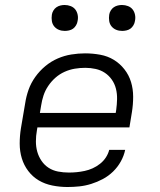

<svg xmlns="http://www.w3.org/2000/svg" viewBox="-20 -742 640 770"><path d="M251 8Q220 8 190 2Q160 -4 135.5 -18.5Q111 -33 93.5 -56Q76 -79 67.5 -107Q59 -135 59 -166Q59 -197 64 -228L81 -328Q85 -355 94.5 -382Q104 -409 121.5 -433.5Q139 -458 162 -477Q185 -496 211.5 -507.5Q238 -519 266 -523.5Q294 -528 321 -528Q352 -528 382 -522.5Q412 -517 436.5 -502Q461 -487 479 -464Q497 -441 505.5 -413Q514 -385 514 -354Q514 -323 509 -292L499 -231H130L128 -219Q124 -197 124 -175Q124 -153 129.5 -133.5Q135 -114 146.5 -97Q158 -80 175 -69Q192 -58 213 -54Q234 -50 256 -50Q272 -50 287.5 -51.5Q303 -53 319.5 -56.5Q336 -60 351.5 -67Q367 -74 381 -85Q395 -96 404.5 -110.5Q414 -125 418 -141H482Q477 -117 464.5 -94.5Q452 -72 433.5 -54Q415 -36 392.5 -24Q370 -12 346 -4.5Q322 3 298 5.5Q274 8 251 8ZM140 -289H444L446 -301Q449 -323 449.5 -344.5Q450 -366 445 -386Q440 -406 428.5 -422.5Q417 -439 400.5 -450Q384 -461 363.5 -465.5Q343 -470 322 -470Q301 -470 280 -466.5Q259 -463 239 -454Q219 -445 202.5 -430.5Q186 -416 173.5 -397.5Q161 -379 154.5 -359Q148 -339 145 -319ZM470 -618Q457 -618 446 -622.5Q435 -627 427.5 -636Q420 -645 418 -657.5Q416 -670 418 -683Q419 -691 424 -699.5Q429 -708 436.5 -713Q444 -718 452.5 -720Q461 -722 469 -722Q482 -722 493.5 -717.5Q505 -713 512 -704Q519 -695 521.5 -682.5Q524 -670 521 -657Q520 -649 515 -640.5Q510 -632 503 -627Q496 -622 487 -620Q478 -618 470 -618ZM240 -618Q227 -618 216 -622.5Q205 -627 197.5 -636Q190 -645 188 -657.5Q186 -670 188 -683Q189 -691 194 -699.5Q199 -708 206.5 -713Q214 -718 222.5 -720Q231 -722 239 -722Q252 -722 263.5 -717.5Q275 -713 282 -704Q289 -695 291.5 -682.5Q294 -670 291 -657Q290 -649 285 -640.5Q280 -632 273 -627Q266 -622 257 -620Q248 -618 240 -618Z"/></svg>

Font: Iosevka Light Extended Oblique
Style: Regular
Weight: 300
Width: 7
Italic angle: -9°
Monospace: yes
Designer: Belleve Invis
Foundry: Belleve Invis
Version: Version 32.5.0; ttfautohint (v1.8.4)